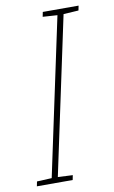

<svg xmlns="http://www.w3.org/2000/svg" viewBox="-83 -759 476 803"><g transform="rotate(-10 155.0 -357.0)"><path d="M7 0 11 -20 74 -23 216 -690 154 -694 158 -714H310L306 -694L242 -690L100 -23L163 -20L159 0Z"/></g></svg>

Font: Noto Sans Disp Thin
Style: Italic
Weight: 100
Italic angle: -12°
Designer: Monotype Design Team
Foundry: Monotype Imaging Inc.
Version: Version 2.000;GOOG;noto-source:20170915:90ef993387c0